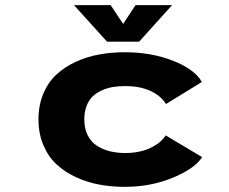

<svg xmlns="http://www.w3.org/2000/svg" viewBox="-20 -715 890 746"><path d="M648.5 -695 520.5 -553H396L267.5 -695H410L458.5 -622L506.5 -695ZM765.5 -104.5Q736.5 -59.5 650.8 -24.2Q565 11 464.5 11Q412.5 11 364.8 2Q317 -7 273.8 -27.2Q230.5 -47.5 198.8 -77.2Q167 -107 148.2 -151.8Q129.5 -196.5 129.5 -251Q129.5 -306 148.2 -350.8Q167 -395.5 198.8 -425Q230.5 -454.5 273.8 -474.5Q317 -494.5 364.5 -503.2Q412 -512 464.5 -512Q568.5 -512 652.2 -479Q736 -446 764.5 -396.5L625 -311Q604.5 -343.5 564 -362Q523.5 -380.5 466.5 -380.5Q441.5 -380.5 419.5 -377Q397.5 -373.5 376.5 -364.2Q355.5 -355 340.5 -340.8Q325.5 -326.5 316.5 -303.5Q307.5 -280.5 307.5 -251Q307.5 -215 321 -188.8Q334.5 -162.5 357.8 -148Q381 -133.5 408 -127Q435 -120.5 466.5 -120.5Q522 -120.5 563.5 -139.8Q605 -159 623.5 -189Z"/></svg>

Font: League Mono Wide
Style: Bold
Weight: 700
Width: 8
Designer: Tyler Finck
Foundry: The League of Moveable Type / Tyler Finck
Version: Version 2.210